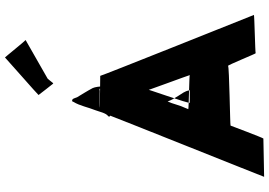

<svg xmlns="http://www.w3.org/2000/svg" viewBox="-175 -903 1082 772"><g transform="rotate(-90 366.0 -517.0)"><path d="M370 -903C371 -902 415 -844 416 -844C417 -844 418 -845 419 -846C424 -852 433 -864 438 -869C443 -872 437 -879 432 -875C427 -871 419 -860 414 -854L591 -955C590 -954 521 -1039 521 -1038C521 -1037 369 -904 370 -903ZM385 -657C387 -657 392 -658 395 -658C396 -651 394 -645 395 -639C396 -632 409 -630 409 -622L408 -619C407 -613 416 -613 417 -618C418 -630 410 -634 404 -640V-645C405 -657 402 -676 398 -685C387 -706 373 -728 361 -748C358 -754 356 -769 347 -768C343 -768 344 -765 342 -762C327 -738 320 -702 309 -675C303 -660 298 -632 285 -623C282 -621 283 -615 287 -615C288 -615 40 5 41 4L195 1C198 -1 246 -128 247 -131C248 -133 485 -136 487 -141C489 -146 537 -27 538 -30C539 -32 691 -35 692 -37C692 -37 445 -654 447 -655C447 -655 318 -656 319 -658H330C345 -658 371 -657 385 -657ZM389 -295H386H380H339C333 -295 398 -475 395 -475H386C384 -475 451 -295 450 -295C451 -297 312 -299 313 -301C316 -307 317 -311 318 -313C329 -335 334 -363 344 -384C350 -367 357 -357 366 -342C376 -325 385 -317 389 -296Z"/></g></svg>

Font: Hussar Wojna
Style: 3
Weight: 400
Designer: Robert Jablonski
Foundry: Cannot Into Space Fonts
Version: Version 1.01